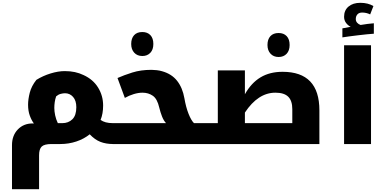

<svg xmlns="http://www.w3.org/2000/svg" viewBox="-20 -1021 2750 1361"><path d="M345 0Q294 0 275.5 18Q257 36 257 80V320H65V8Q65 -60 106 -103Q147 -146 211 -146H220Q203 -169 191 -202Q179 -235 179 -279Q179 -317 191 -364Q203 -411 238 -455Q285 -484 339 -500.5Q393 -517 439 -517Q478 -517 510.5 -510Q543 -503 572 -489Q640 -458 675.5 -400Q711 -342 711 -273Q711 -215 693 -171Q708 -160 729.5 -154Q751 -148 783 -148H788Q793 -148 793 -144V-5Q793 0 788 0H783Q731 0 691.5 -15.5Q652 -31 616 -69Q575 -36 521 -18Q467 0 408 0ZM365 -256Q365 -232 371 -203.5Q377 -175 390 -148H421Q465 -148 493 -175.5Q521 -203 521 -261Q521 -308 498 -334Q475 -360 441 -360Q427 -360 410 -355.5Q393 -351 378 -338Q371 -318 368 -297Q365 -276 365 -256Z M989 -624Q953 -624 931.5 -647.5Q910 -671 910 -709Q910 -749 930.5 -771.5Q951 -794 989 -794Q1025 -794 1046 -772Q1067 -750 1067 -709Q1067 -669 1045.5 -646.5Q1024 -624 989 -624Z M778 0Q773 0 773 -5V-144Q773 -148 778 -148H1157Q1140 -166 1128.5 -195.5Q1117 -225 1109 -258Q1095 -320 1063.5 -342Q1032 -364 990 -364Q961 -364 928 -354Q895 -344 865 -327L813 -468Q858 -488 918 -507Q978 -526 1054 -526Q1070 -526 1091.5 -523.5Q1113 -521 1129 -516Q1197 -497 1235.5 -448Q1274 -399 1287 -325Q1298 -261 1316.5 -214.5Q1335 -168 1355 -148H1419Q1424 -148 1424 -144V-5Q1424 0 1419 0Z M1955 -617Q1919 -617 1897.5 -640.5Q1876 -664 1876 -702Q1876 -742 1896.5 -764.5Q1917 -787 1955 -787Q1991 -787 2012 -765Q2033 -743 2033 -702Q2033 -662 2011.5 -639.5Q1990 -617 1955 -617Z M1409 0Q1404 0 1404 -5V-144Q1404 -148 1409 -148H1524V-522H1716V-353Q1761 -433 1826.5 -472.5Q1892 -512 1983 -512Q2244 -512 2244 -239V0ZM2052 -148V-247Q2052 -307 2023 -335.5Q1994 -364 1932 -364Q1809 -364 1716 -223V-148Z M2407 -820 2466 -831Q2447 -840 2433 -858.5Q2419 -877 2419 -902Q2419 -948 2450.5 -974.5Q2482 -1001 2534 -1001Q2589 -1001 2627 -978L2604 -919Q2577 -932 2547 -932Q2525 -932 2513.5 -919Q2502 -906 2502 -886Q2502 -871 2511.5 -860Q2521 -849 2536 -844Q2559 -848 2586 -851.5Q2613 -855 2630 -856V-782Q2612 -781 2582 -778Q2552 -775 2518.5 -771Q2485 -767 2455 -763Q2425 -759 2407 -756Z M2419 -700H2610V0H2419Z"/></svg>

Font: Noto Kufi Arabic Black
Style: Regular
Weight: 900
Designer: Monotype Design Team, David Williams, Khaled Hosny
Foundry: Google LLC
Version: Version 2.109; ttfautohint (v1.8.4.7-5d5b)